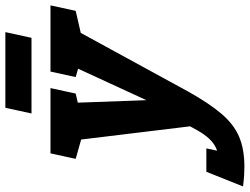

<svg xmlns="http://www.w3.org/2000/svg" viewBox="-224 -578 909 698"><g transform="rotate(-90 230.0 -229.5)"><path d="M119.3 7.7 57.7 -500H201.7L214.3 -151.3L375 -500H519L246 0ZM-27.7 205Q-40.7 205 -58.5 204Q-76.3 203 -99.3 200L-54.7 108.7Q-51.3 109 -42 110.3Q-32.7 111.7 -9 111.7Q19 111.7 38.8 102.7Q58.7 93.7 74.7 76.3Q90.7 59 105.3 33L123.3 0H246Q203 77 164.5 122Q126 167 80.8 186Q35.7 205 -27.7 205ZM21 -500H101L95 -381.7L1 -408.3ZM96.3 -375.7 178.3 -500H258.3L238.3 -408.3ZM318.3 -500H398.3L392.3 -381.7L298.3 -408.3ZM397 -375.7 479 -500H559L539 -408.3ZM39 66.7 10.7 200H-99.3L-46 66.7ZM186.7 -664H461.7L441 -569H166Z"/></g></svg>

Font: Epunda Slab Light
Style: Italic
Weight: 300
Italic angle: -12°
Designer: Simon Atzbach
Foundry: typofactur
Version: Version 1.102